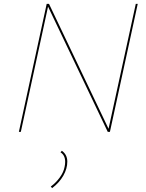

<svg xmlns="http://www.w3.org/2000/svg" viewBox="-20 -678 751 987"><path d="M688 -658 545 0H534L227 -644L87 0H77L220 -658H232L538 -16L678 -658ZM326 153Q326 189 305.5 225Q285 261 248 289L241 281Q268 261 287.5 234Q307 207 312 180Q315 167 315 154Q315 120 291 105L298 97Q326 117 326 153Z"/></svg>

Font: Ysabeau Infant Hairline
Style: Italic
Weight: 100
Italic angle: -12°
Designer: Christian Thalmann (Catharsis Fonts)
Version: Version 0.003